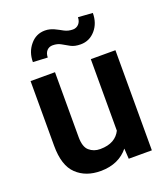

<svg xmlns="http://www.w3.org/2000/svg" viewBox="-138 -844 834 952"><g transform="rotate(-20 279.0 -368.5)"><path d="M502.4 0V-528.3H372.6V-150.9C355 -115.7 321.3 -93.3 264.6 -93.3C241.7 -93.3 222.7 -100.1 207 -113.8C191.4 -127 183.6 -151.4 183.6 -186V-528.3H54.7V-187C54.7 -117.2 70.8 -66.9 103.5 -36.1C135.7 -5.4 177.7 9.8 230 9.8C295.9 9.8 344.2 -14.2 377 -54.7L380.4 0ZM383.8 -745.6C383.8 -715.8 364.3 -696.8 340.3 -696.8C324.2 -696.8 309.1 -700.2 295.4 -707.5C268.1 -721.7 242.2 -739.7 207 -739.7C175.3 -739.7 149.4 -727.5 128.9 -702.6C107.9 -677.7 97.7 -647.9 97.7 -612.8L174.8 -608.9C174.8 -639.6 193.4 -657.7 217.3 -657.7C234.4 -657.7 249 -654.3 261.2 -647C273.4 -639.6 286.1 -632.8 299.3 -625.5C312.5 -618.2 330.1 -614.3 351.1 -614.3C382.8 -614.3 408.7 -626.5 429.7 -650.9C450.2 -674.8 460.4 -704.6 460.4 -740.2Z"/></g></svg>

Font: Vazirmatn SemiBold
Style: Regular
Weight: 600
Designer: Saber Rastikerdar
Foundry: Saber Rastikerdar
Version: Version 33.003